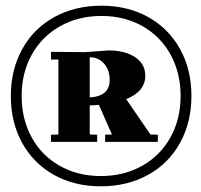

<svg xmlns="http://www.w3.org/2000/svg" viewBox="-20 -791 704 674"><path d="M652 -454Q652 -362 612 -289.5Q572 -217 499.5 -177Q427 -137 334 -137Q241 -137 169.5 -177Q98 -217 58 -289Q18 -361 18 -454Q18 -546 58 -618.5Q98 -691 170.5 -731Q243 -771 336 -771Q429 -771 500.5 -731Q572 -691 612 -619Q652 -547 652 -454ZM614 -454Q614 -535 579 -599Q544 -663 480.5 -699Q417 -735 336 -735Q255 -735 191 -699Q127 -663 91.5 -599Q56 -535 56 -454Q56 -373 91 -309Q126 -245 189.5 -209Q253 -173 334 -173Q415 -173 479 -209Q543 -245 578.5 -309Q614 -373 614 -454ZM508 -319 534 -318V-293H349V-318L373 -319L327 -423Q307 -421 295 -421V-319L321 -318V-293H159V-318L185 -319V-582H159V-609L279 -608L361 -614Q418 -614 454 -590.5Q490 -567 490 -525Q490 -470 423 -443ZM295 -449Q365 -453 365 -510Q365 -545 345.5 -567.5Q326 -590 295 -590Z"/></svg>

Font: Rakkas
Style: Regular
Weight: 400
Designer: Zeynep Akay
Foundry: Zeynep Akay
Version: Version 2.000